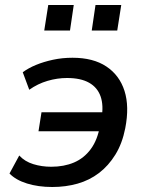

<svg xmlns="http://www.w3.org/2000/svg" viewBox="-20 -739 585 768"><path d="M189 9Q133 9 88 -5Q43 -19 18 -45L57 -117Q79 -93 113 -82.5Q147 -72 185 -72Q236 -72 276 -89Q316 -106 343 -142.5Q370 -179 380 -236L385 -214H134L146 -290H397L386 -266Q395 -317 382.5 -353Q370 -389 336.5 -408Q303 -427 248 -427Q209 -427 170 -415.5Q131 -404 97 -380L71 -450Q94 -467 124.5 -479.5Q155 -492 192 -500Q229 -508 270 -508Q353 -508 405.5 -473Q458 -438 478 -375.5Q498 -313 481 -226Q469 -165 441.5 -120.5Q414 -76 376 -47Q338 -18 290.5 -4.5Q243 9 189 9ZM347 -617 362 -719H465L449 -617ZM157 -617 173 -719H275L260 -617Z"/></svg>

Font: Nunito Sans 7pt SemiCondensed SemiBold
Style: Italic
Weight: 600
Width: 4
Italic angle: -9°
Designer: Vernon Adams
Foundry: Vernon Adams
Version: Version 3.101;gftools[0.9.27]